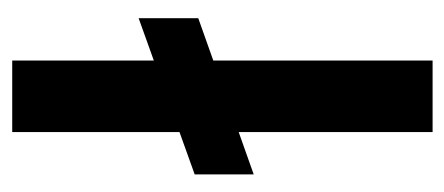

<svg xmlns="http://www.w3.org/2000/svg" viewBox="-232 -514 745 322"><g transform="rotate(-90 141.0 -352.5)"><path d="M10 -300V-399L272 -493V-393ZM81 0V-705H201V0Z"/></g></svg>

Font: DM Sans 36pt SemiBold
Style: Regular
Weight: 600
Designer: Colophon Foundry, Jonny Pinhorn
Foundry: Colophon Foundry
Version: Version 4.004;gftools[0.9.30]